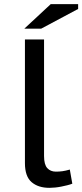

<svg xmlns="http://www.w3.org/2000/svg" viewBox="-20 -890 396 924"><path d="M192 -139Q192 -98 207.5 -81Q223 -64 249 -64Q265 -64 280 -66Q295 -68 316 -74L328 -6Q318 -2 304 1.5Q290 5 275 8Q260 11 245 12.5Q230 14 218 14Q164 14 132 -13.5Q100 -41 100 -105V-700H192ZM224 -870H356V-847L178 -752H97Z"/></svg>

Font: PT Sans Caption
Style: Regular
Weight: 400
Designer: A.Korolkova, O.Umpeleva, V.Yefimov
Foundry: ParaType Ltd
Version: Version 2.004W OFL